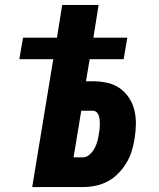

<svg xmlns="http://www.w3.org/2000/svg" viewBox="-20 -755 640 775"><path d="M110 0 195 -516H58L73 -603H210L231 -735H378L357 -603H494L479 -516H342L327 -427H354Q384 -427 412 -421Q440 -415 462.5 -399.5Q485 -384 500.5 -360.5Q516 -337 522.5 -310Q529 -283 528.5 -253.5Q528 -224 523 -194Q519 -169 511.5 -144.5Q504 -120 490 -97Q476 -74 457 -54.5Q438 -35 414 -22.5Q390 -10 364.5 -5Q339 0 314 0ZM315 -120Q329 -120 341.5 -131Q354 -142 361.5 -156Q369 -170 373 -184.5Q377 -199 379 -214Q381 -223 382 -232.5Q383 -242 383 -251Q383 -260 382.5 -269Q382 -278 379.5 -286.5Q377 -295 370.5 -301.5Q364 -308 355 -308H308L277 -120Z"/></svg>

Font: Iosevka Heavy Extended Oblique
Style: Regular
Weight: 900
Width: 7
Italic angle: -9°
Monospace: yes
Designer: Belleve Invis
Foundry: Belleve Invis
Version: Version 32.5.0; ttfautohint (v1.8.4)